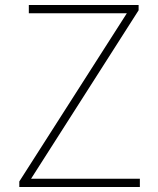

<svg xmlns="http://www.w3.org/2000/svg" viewBox="-20 -746 632 766"><path d="M57 0V-22L486 -693H95V-726H533V-705L104 -33H538V0Z"/></svg>

Font: Noto Sans KR Thin
Style: Regular
Weight: 100
Designer: Ryoko NISHIZUKA 西塚涼子 (kana, bopomofo & ideographs); Paul D. Hunt (Latin, Greek & Cyrillic); Sandoll Communications 산돌커뮤니
Foundry: Adobe
Version: Version 2.004-H2;hotconv 1.0.118;makeotfexe 2.5.65603